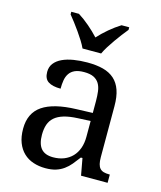

<svg xmlns="http://www.w3.org/2000/svg" viewBox="-115 -850 794 944"><g transform="rotate(15 281.5 -378.0)"><path d="M147 -145Q147 -98.1 166.7 -75Q186.5 -51.8 228 -51.8Q258.3 -51.8 283 -61.5Q307.6 -71.3 325 -89.4Q342.3 -107.4 351.6 -133.3Q360.8 -159.2 360.8 -190.9V-272L296.9 -269Q254.4 -267.1 225.8 -258.5Q197.3 -250 179.7 -234.6Q162.1 -219.2 154.5 -196.8Q147 -174.3 147 -145ZM268.1 -496.1Q239.3 -496.1 221.4 -488Q203.6 -480 193.6 -465.3Q183.6 -450.7 180.2 -430.7Q176.8 -410.6 176.8 -387.2Q135.3 -387.2 113.5 -401.4Q91.8 -415.5 91.8 -450.2Q91.8 -476.1 106 -494.1Q120.1 -512.2 144.8 -523.7Q169.4 -535.2 202.1 -540.5Q234.9 -545.9 272 -545.9Q317.9 -545.9 352.1 -536.9Q386.2 -527.8 409.2 -507.3Q432.1 -486.8 443.6 -453.9Q455.1 -420.9 455.1 -373V-113.8Q455.1 -92.8 458.5 -79.1Q461.9 -65.4 469.2 -57.1Q476.6 -48.8 488.5 -45.4Q500.5 -42 517.1 -42H520V0H384.8L369.1 -85.9H360.8Q345.2 -64.9 330.6 -47.4Q315.9 -29.8 298.3 -17.1Q280.8 -4.4 258.5 2.7Q236.3 9.8 205.1 9.8Q171.9 9.8 143.3 0.2Q114.7 -9.3 94 -29.1Q73.2 -48.8 61.5 -78.9Q49.8 -108.9 49.8 -149.9Q49.8 -229.5 106.4 -268.1Q163.1 -306.6 277.8 -310.1L360.8 -313V-373Q360.8 -399.9 357.9 -422.6Q355 -445.3 345.2 -461.7Q335.4 -478 317.1 -487.1Q298.8 -496.1 268.1 -496.1ZM129.9 -766.1H168.9Q183.1 -757.3 197.5 -746.6Q211.9 -735.8 225.8 -723.9Q239.7 -711.9 252.7 -699.5Q265.6 -687 276.9 -674.8Q288.1 -687 301 -699.5Q314 -711.9 328.1 -723.9Q342.3 -735.8 356.9 -746.6Q371.6 -757.3 385.7 -766.1H424.8V-752.9Q413.1 -738.8 398.9 -720.2Q384.8 -701.7 370.8 -681.9Q356.9 -662.1 344.7 -642.6Q332.5 -623 324.7 -606H230Q222.2 -623 210 -642.6Q197.8 -662.1 183.8 -681.9Q169.9 -701.7 155.8 -720.2Q141.6 -738.8 129.9 -752.9Z"/></g></svg>

Font: Noto Serif
Style: Regular
Weight: 400
Designer: Monotype Design team
Foundry: Monotype Imaging Inc.
Version: Version 1.02